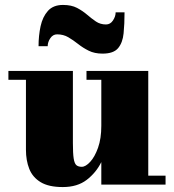

<svg xmlns="http://www.w3.org/2000/svg" viewBox="-20 -747 704 777"><path d="M211 -608Q194 -608 183.5 -592.2Q173 -576.5 173 -560H136Q136 -602.5 144.2 -640.8Q152.5 -679 174 -703Q195.5 -727 235 -727Q269 -727 291.8 -715Q314.5 -703 332.5 -687.5Q350.5 -672 368.2 -660Q386 -648 409 -648Q426.5 -648 437.2 -664.2Q448 -680.5 448 -697H484Q484 -650 480.2 -612.2Q476.5 -574.5 458 -552.2Q439.5 -530 395 -530Q362.5 -530 339 -541.8Q315.5 -553.5 296 -569Q276.5 -584.5 256.5 -596.2Q236.5 -608 211 -608ZM275 -460V-168Q275 -126 278.2 -105.5Q281.5 -85 289.2 -78.5Q297 -72 311 -72Q326.5 -72 345 -92Q363.5 -112 376.8 -149.2Q390 -186.5 390 -238V-424H330V-460H580V-36H650V0H390V-91Q369 -48.5 331 -19.2Q293 10 234 10Q177 10 144.5 -9.8Q112 -29.5 98.5 -63.5Q85 -97.5 85 -141V-424H14V-460Z"/></svg>

Font: Bodoni* 06pt Fatface
Style: Regular
Weight: 900
Version: Version 2.3